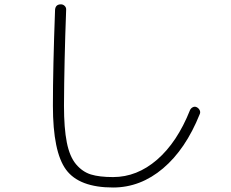

<svg xmlns="http://www.w3.org/2000/svg" viewBox="-20 -791 1040 863"><path d="M488.3 51.8Q335.9 51.8 276.9 -28.3Q217.8 -108.4 217.8 -315.4Q217.8 -487.3 227.5 -747.1Q229.5 -771.5 253.9 -771.5Q263.7 -771.5 271 -764.2Q278.3 -756.8 277.3 -746.1Q268.6 -513.7 267.6 -315.4Q267.6 -214.8 280.3 -150.9Q293 -86.9 321.8 -52.7Q350.6 -18.6 388.7 -6.8Q426.8 4.9 488.3 4.9Q595.7 4.9 686 -73.2Q776.4 -151.4 834 -295.9Q837.9 -304.7 846.7 -309.1Q855.5 -313.5 864.3 -309.1Q873 -304.7 877.4 -295.9Q881.8 -287.1 877.9 -278.3Q814.5 -120.1 712.9 -34.2Q611.3 51.8 488.3 51.8Z"/></svg>

Font: Rounded-X Mgen+ 1m light
Style: Regular
Weight: 200
Designer: [Source Han Sans]
Ryoko NISHIZUKA  (kana & ideographs); Paul D. Hunt (Latin, Greek & Cyrillic); Wenlong ZHANG  (bopomofo
Version: Version 1.059.20150602